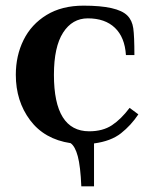

<svg xmlns="http://www.w3.org/2000/svg" viewBox="-20 -500 536 680"><path d="M313 8V160H268Q265 89 255.5 53.5Q246 18 230 7Q137 -7 86.5 -74.5Q36 -142 36 -235Q36 -303 63.5 -358.5Q91 -414 145 -447Q199 -480 276 -480Q396 -480 431 -445Q448 -428 452 -400Q456 -372 456 -305H426Q422 -368 387 -401.5Q352 -435 291 -435Q236 -435 203.5 -384.5Q171 -334 171 -235Q171 -35 296 -35Q344 -35 376.5 -56.5Q409 -78 439 -118L470 -95Q444 -56 408.5 -28Q373 0 313 8Z"/></svg>

Font: Philosopher
Style: Bold
Weight: 700
Designer: Jovanny Lemonad
Foundry: Jovanny Lemonad
Version: Version 2.000